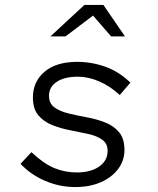

<svg xmlns="http://www.w3.org/2000/svg" viewBox="-20 -746 640 776"><path d="M284 10Q221 10 162.5 -15Q104 -40 63 -84L107 -131Q157 -84 200 -66.5Q243 -49 290 -49Q347 -49 381 -73Q415 -97 415 -136Q415 -166 393 -181.5Q371 -197 337 -204.5Q303 -212 264 -219.5Q225 -227 191 -240.5Q157 -254 135 -280Q113 -306 113 -352Q113 -416 160 -456Q207 -496 292 -496Q351 -496 406.5 -476Q462 -456 507 -412L464 -362Q425 -398 381 -417Q337 -436 295 -436Q240 -436 209 -415Q178 -394 178 -359Q178 -328 200 -312Q222 -296 257 -287.5Q292 -279 330.5 -272Q369 -265 404 -251.5Q439 -238 461 -212Q483 -186 483 -140Q483 -97 457.5 -63Q432 -29 387.5 -9.5Q343 10 284 10ZM184 -599 321 -726H398L485 -599H429L356 -683L245 -599Z"/></svg>

Font: Red Hat Mono
Style: Italic
Weight: 300
Italic angle: -12°
Monospace: yes
Designer: Pentagram, MCKL
Foundry: Pentagram, MCKL
Version: Version 1.023